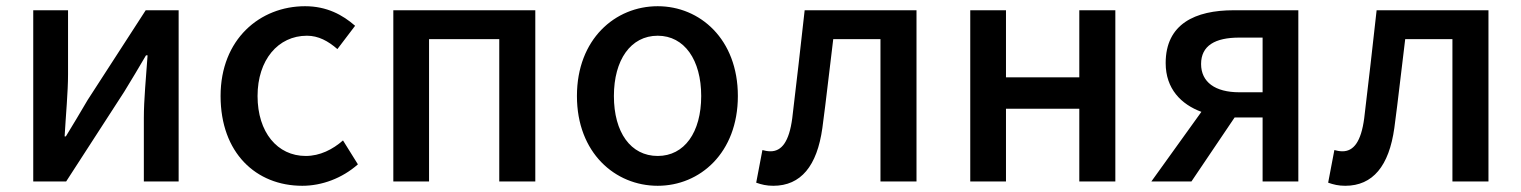

<svg xmlns="http://www.w3.org/2000/svg" viewBox="-20 -584 4897 618"><path d="M87 0H193L380 -289C400 -321 430 -372 450 -406H455C450 -335 443 -262 443 -205V0H555V-551H449L262 -262C243 -229 212 -178 192 -145H188C192 -215 199 -288 199 -345V-551H87Z M953 14C1016 14 1081 -10 1132 -55L1084 -132C1051 -103 1010 -82 964 -82C873 -82 809 -158 809 -275C809 -391 875 -469 968 -469C1005 -469 1036 -452 1066 -426L1123 -501C1083 -536 1032 -564 962 -564C817 -564 690 -458 690 -275C690 -92 804 14 953 14Z M1246 0H1361V-458H1587V0H1703V-551H1246Z M2097 14C2233 14 2355 -92 2355 -275C2355 -458 2233 -564 2097 -564C1960 -564 1837 -458 1837 -275C1837 -92 1960 14 2097 14ZM2097 -82C2010 -82 1956 -158 1956 -275C1956 -391 2010 -469 2097 -469C2183 -469 2237 -391 2237 -275C2237 -158 2183 -82 2097 -82Z M2469 14C2558 14 2610 -50 2627 -172C2640 -268 2650 -363 2662 -458H2814V0H2930V-551H2570C2557 -435 2544 -318 2530 -203C2520 -128 2496 -97 2460 -97C2450 -97 2442 -99 2434 -101L2414 4C2431 10 2447 14 2469 14Z M3103 0H3218V-234H3454V0H3570V-551H3454V-335H3218V-551H3103Z M3969 -287C3891 -287 3846 -320 3846 -378C3846 -437 3891 -463 3969 -463H4044V-287ZM3686 0H3815L3954 -206H3955H4044V0H4159V-551H3951C3827 -551 3732 -507 3732 -381C3732 -298 3782 -248 3847 -224Z M4310 14C4399 14 4451 -50 4468 -172C4481 -268 4491 -363 4503 -458H4655V0H4771V-551H4411C4398 -435 4385 -318 4371 -203C4361 -128 4337 -97 4301 -97C4291 -97 4283 -99 4275 -101L4255 4C4272 10 4288 14 4310 14Z"/></svg>

Font: Noto Sans TC Medium
Style: Regular
Weight: 500
Designer: Ryoko NISHIZUKA 西塚涼子 (kana, bopomofo & ideographs); Paul D. Hunt (Latin, Greek & Cyrillic); Sandoll Communications 산돌커뮤니
Foundry: Adobe
Version: Version 2.004;hotconv 1.0.118;makeotfexe 2.5.65603